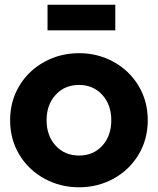

<svg xmlns="http://www.w3.org/2000/svg" viewBox="-20 -784 671 816"><path d="M23 -273Q23 -354 62 -419Q101 -484 168.5 -521Q236 -558 316 -558Q396 -558 463 -521Q530 -484 569 -419Q608 -354 608 -273Q608 -192 569 -127Q530 -62 463 -25Q396 12 316 12Q236 12 168.5 -25Q101 -62 62 -127Q23 -192 23 -273ZM316 -123Q377 -123 415 -165Q453 -207 453 -273Q453 -339 414.5 -381Q376 -423 316 -423Q255 -423 216.5 -381Q178 -339 178 -273Q178 -207 216.5 -165Q255 -123 316 -123ZM182 -764H470V-655H182Z"/></svg>

Font: BLUETTI 2.0
Style: Bold
Weight: 700
Designer: Stijn de Vries
Foundry: tokotype
Version: Version 2.005;October 31, 2023;FontCreator 14.0.0.2814 64-bi